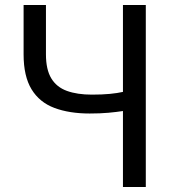

<svg xmlns="http://www.w3.org/2000/svg" viewBox="-20 -753 708 773"><path d="M475 0V-306Q449 -302 416.5 -299Q384 -296 341 -296Q259 -296 199 -318.5Q139 -341 107 -393.5Q75 -446 75 -534V-733H165V-534Q165 -473 186.5 -437.5Q208 -402 249.5 -387Q291 -372 350 -372Q391 -372 422 -375Q453 -378 475 -383V-733H567V0Z"/></svg>

Font: Noto Sans HK
Style: Regular
Weight: 400
Designer: Ryoko NISHIZUKA 西塚涼子 (kana, bopomofo & ideographs); Paul D. Hunt (Latin, Greek & Cyrillic); Sandoll Communications 산돌커뮤니
Foundry: Adobe
Version: Version 2.004-H2;hotconv 1.0.118;makeotfexe 2.5.65603